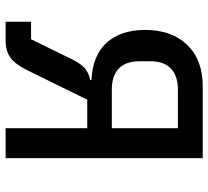

<svg xmlns="http://www.w3.org/2000/svg" viewBox="-49 -689 738 680"><g transform="rotate(90 320.0 -349.0)"><path d="M57 -90H119L191 -237Q206 -267 222.5 -281Q239 -295 263 -299V-304Q176 -308 131 -358Q86 -408 86 -494Q86 -588 139 -643Q192 -698 286 -698H540V0H434V-289H333L228 -75Q207 -33 183.5 -16.5Q160 0 125 0H57ZM297 -376H434V-610H297Q249 -610 223 -585.5Q197 -561 197 -512V-474Q197 -425 223 -400.5Q249 -376 297 -376Z"/></g></svg>

Font: Writer Medium
Style: Regular
Weight: 500
Monospace: yes
Designer: Mike Abbink, Paul van der Laan, Pieter van Rosmalen
Foundry: Bold Monday
Version: Version 2.001 2020